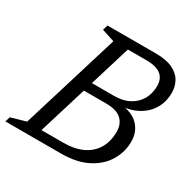

<svg xmlns="http://www.w3.org/2000/svg" viewBox="-173 -829 970 977"><g transform="rotate(30 311.5 -341.0)"><path d="M301 -628.5 318 -682.5H470.5Q532.5 -682.5 570.2 -664.2Q608 -646 624.8 -615.8Q641.5 -585.5 641.5 -549Q641.5 -498.5 618.5 -457.5Q595.5 -416.5 551.2 -391Q507 -365.5 443 -361L440 -369Q513 -364.5 550 -326.5Q587 -288.5 587 -231Q587 -170.5 555.8 -117.8Q524.5 -65 462.2 -32.5Q400 0 306.5 0H110L127 -53.5H289.5Q357 -53.5 403.2 -76Q449.5 -98.5 473.5 -139.8Q497.5 -181 497.5 -237.5Q497.5 -282.5 469.2 -309Q441 -335.5 376 -335.5H210.5L229.5 -389H395.5Q446.5 -389 483.2 -408.8Q520 -428.5 539.8 -463.2Q559.5 -498 559.5 -542.5Q559.5 -570.5 547.2 -589.8Q535 -609 510 -618.8Q485 -628.5 447.5 -628.5ZM252.5 -628 177.5 -652.5 186.5 -682.5H354L145.5 0H-19.5L-10.5 -29.5L77 -54.5Z"/></g></svg>

Font: Newsreader
Style: Italic
Weight: 400
Italic angle: -17°
Designer: Hugues Gentile
Foundry: Production Type
Version: Version 1.003